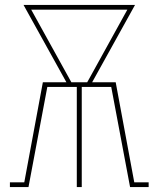

<svg xmlns="http://www.w3.org/2000/svg" viewBox="-20 -755 640 775"><path d="M20 0V-19H78L153 -423H248L75 -735H525L352 -423H447L522 -19H580V0H505L429 -404H310V0H290V-404H171L95 0ZM268 -423H332L341 -439L494 -716H106Z"/></svg>

Font: Iosevka Curly Slab ThEx
Style: Regular
Weight: 100
Width: 7
Monospace: yes
Designer: Belleve Invis
Foundry: Belleve Invis
Version: Version 11.1.0; ttfautohint (v1.8.3)